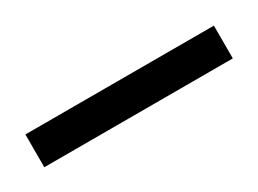

<svg xmlns="http://www.w3.org/2000/svg" viewBox="-22 -539 280 208"><g transform="rotate(-30 118.0 -434.5)"><path d="M0 -414.1V-455.1H235.8V-414.1Z"/></g></svg>

Font: Scheherazade
Style: Regular
Weight: 400
Designer: SIL International
Foundry: SIL International
Version: Version 2.100 (build 932/914)